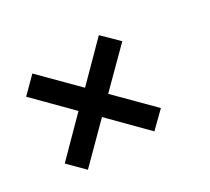

<svg xmlns="http://www.w3.org/2000/svg" viewBox="-86 -561 717 657"><g transform="rotate(-30 273.0 -233.0)"><path d="M418 -365.2 286.1 -233.4 418 -101.1 358.9 -43 228 -175.3 96.2 -43 38.1 -101.1 168.9 -233.4 38.1 -365.2 96.2 -423.3 228 -291 358.9 -423.3Z"/></g></svg>

Font: Anonymous Pro
Style: Bold
Weight: 700
Monospace: yes
Designer: Mark Simonson
Version: Version 1.003